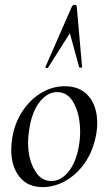

<svg xmlns="http://www.w3.org/2000/svg" viewBox="-20 -752 441 786"><path d="M326 -83Q292 -36 247 -11Q202 14 155 14Q93 14 59.5 -28.5Q26 -71 26 -139Q26 -161 31 -193Q42 -252 73.5 -299Q105 -346 150 -372.5Q195 -399 245 -399Q309 -399 343.5 -357.5Q378 -316 378 -248Q378 -222 372 -193Q359 -130 326 -83ZM121 -57Q146 -11 190 -11Q229 -11 259.5 -48Q290 -85 302 -149Q308 -181 308 -212Q308 -280 283.5 -327.5Q259 -375 214 -375Q176 -375 145 -338Q114 -301 102 -236Q95 -198 95 -169Q95 -102 121 -57ZM311 -475Q305 -474 304 -477L266 -616L176 -474Q175 -473 173 -473Q170 -473 167.5 -474.5Q165 -476 166 -478L275 -727Q278 -732 286 -732Q294 -732 294 -727L316 -478Q316 -475 311 -475Z"/></svg>

Font: CormorantInfant-MediumItalic
Style: Italic
Weight: 500
Italic angle: -10°
Designer: Christian Thalmann (Catharsis Fonts)
Foundry: Catharsis Fonts
Version: Version 3.303